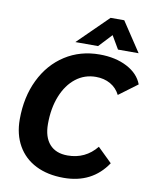

<svg xmlns="http://www.w3.org/2000/svg" viewBox="-99 -998 864 1082"><g transform="rotate(10 333.0 -457.0)"><path d="M40 -272Q40 -400 88.5 -499.5Q137 -599 223.5 -654.5Q310 -710 421 -710Q512 -710 578 -675.5Q644 -641 666 -582L560 -503Q541 -541 505 -561.5Q469 -582 422 -582Q357 -582 307 -543Q257 -504 229 -434Q201 -364 201 -274Q201 -199 237 -158.5Q273 -118 340 -118Q442 -118 506 -197L588 -117Q503 10 340 10Q248 10 180.5 -24Q113 -58 76.5 -122Q40 -186 40 -272ZM445 -924H523L635 -755H517L473 -830L403 -755H273Z"/></g></svg>

Font: Sarabun ExtraBold
Style: Italic
Weight: 800
Italic angle: -10°
Designer: Suppakit Chalermlarp | Katatrad Co.,Ltd.
Foundry: Cadson Demak Co.,Ltd.
Version: Version 1.000; ttfautohint (v1.6)